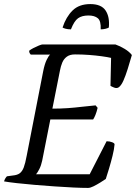

<svg xmlns="http://www.w3.org/2000/svg" viewBox="-29 -922 667 942"><path d="M403 0Q374 0 331 -2Q288 -4 238.5 -7.5Q189 -11 141 -15Q93 -19 53.5 -23.5Q14 -28 -9 -32Q-7 -40 -3 -46.5Q1 -53 5 -57L34 -61Q56 -63 68 -72Q80 -81 87.5 -100.5Q95 -120 102 -158L183 -573Q190 -608 200 -628.5Q210 -649 217 -654H122Q120 -656 117 -660.5Q114 -665 114 -673Q121 -679 134.5 -686Q148 -693 161.5 -698.5Q175 -704 180 -704H537Q560 -696 583 -682Q606 -668 618 -652Q608 -617 597.5 -583.5Q587 -550 576.5 -526.5Q566 -503 554 -494Q544 -487 530.5 -492.5Q517 -498 513 -501L516 -638Q499 -642 470 -646Q441 -650 407.5 -652.5Q374 -655 339 -655Q314 -655 299 -644Q284 -633 276.5 -615Q269 -597 265 -575L228 -389Q269 -389 304 -391.5Q339 -394 372 -398Q405 -402 440 -405L450 -393Q445 -372 439 -357.5Q433 -343 428 -336H218L178 -134Q173 -110 164 -92.5Q155 -75 148 -67H411L494 -229Q509 -229 521.5 -224Q534 -219 533 -213Q531 -189 523 -157Q515 -125 506 -95Q497 -65 490 -44Q480 -37 463 -26.5Q446 -16 430 -8Q414 0 403 0ZM319 -778Q304 -778 293 -781Q282 -784 278 -787Q295 -839 327 -870.5Q359 -902 414 -902Q468 -902 489 -870.5Q510 -839 505 -787Q501 -784 489.5 -781Q478 -778 465 -778Q467 -819 451 -832.5Q435 -846 405 -846Q373 -846 354 -832.5Q335 -819 319 -778Z"/></svg>

Font: Texturina Medium 12pt
Style: Italic
Weight: 400
Italic angle: -11°
Version: Version 1.002